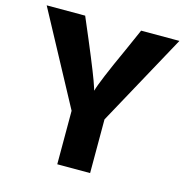

<svg xmlns="http://www.w3.org/2000/svg" viewBox="-116 -882 997 1026"><g transform="rotate(15 382.5 -369.0)"><path d="M16.6 -772.5H229.5L279.3 -655.3Q359.4 -464.8 374 -416L379.9 -397.5Q393.6 -450.2 487.3 -655.3L539.1 -772.5H751L472.7 -263.7V33.2H291V-262.7Z"/></g></svg>

Font: GenEi M Gothic v2 Heavy
Style: Regular
Weight: 800
Version: Version 2.0